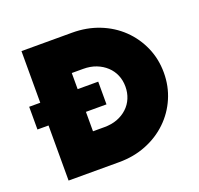

<svg xmlns="http://www.w3.org/2000/svg" viewBox="-112 -748 903 871"><g transform="rotate(-20 339.5 -312.5)"><path d="M76.4 0V-266H22.9V-375.7H76.4V-625H320.8Q391 -625 451 -601.4Q511.1 -577.8 555.6 -535.1Q600 -492.4 625 -435.4Q650 -378.5 650 -312.5Q650 -247.2 625.3 -190.3Q600.7 -133.3 556.2 -90.6Q511.8 -47.9 451.7 -24Q391.7 0 320.8 0ZM256.9 -172.2H311.8Q346.5 -172.2 374.3 -182.6Q402.1 -193.1 422.6 -212.2Q443.1 -231.2 453.8 -256.9Q464.6 -282.6 464.6 -312.5Q464.6 -343.1 453.8 -368.4Q443.1 -393.8 422.6 -412.8Q402.1 -431.9 374.3 -442.7Q346.5 -453.5 311.8 -453.5H256.9V-375.7H356.2V-266H256.9Z"/></g></svg>

Font: Afacad Flux Black
Style: Regular
Weight: 900
Designer: Kristian Moeller
Foundry: Dicotype
Version: Version 1.100